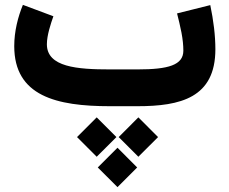

<svg xmlns="http://www.w3.org/2000/svg" viewBox="-20 -437 944 790"><path d="M468.3 127 549.3 208 630.4 127 549.3 45.9ZM296.9 127 377.9 208 459 127 377.9 45.9ZM382.3 252 463.4 333 544.4 252 463.4 170.9ZM544.9 0C722.7 0 866.2 -34.7 866.2 -234.4C866.2 -291 858.4 -353 845.2 -416L708.5 -381.8C714.8 -356.9 721.2 -331.1 726.6 -303.2C731.9 -275.4 734.4 -250.5 734.4 -228.5C734.4 -169.4 672.9 -151.4 546.4 -151.4H432.1C298.8 -151.4 172.9 -160.6 172.9 -254.9C172.9 -292 189 -339.8 199.7 -370.1L74.2 -417C54.2 -368.2 38.6 -309.1 38.6 -247.1C38.6 -42 211.9 0 432.1 0Z"/></svg>

Font: Vazirmatn Black
Style: Regular
Weight: 900
Designer: Saber Rastikerdar
Foundry: Saber Rastikerdar
Version: Version 33.003